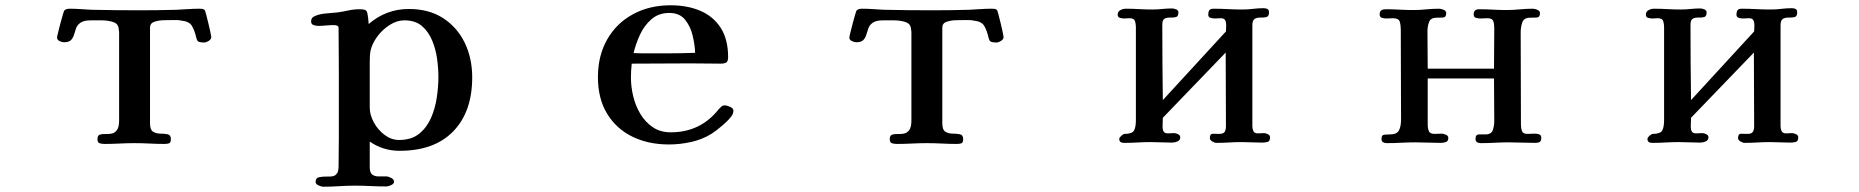

<svg xmlns="http://www.w3.org/2000/svg" viewBox="-20 -539 7040 727"><path d="M780 -399Q780 -402 776.5 -418Q773 -434 768.5 -453Q764 -472 760 -486.5Q756 -501 755 -501Q750 -505 745.5 -505.5Q741 -506 735 -506Q713 -506 692 -504.5Q671 -503 649 -502Q614 -501 578.5 -500.5Q543 -500 508 -500Q463 -500 417.5 -500.5Q372 -501 327 -502Q306 -503 285.5 -504.5Q265 -506 244 -506Q231 -506 224 -500Q223 -500 218.5 -485.5Q214 -471 209 -451.5Q204 -432 200 -416Q196 -400 196 -397Q196 -388 205.5 -383.5Q215 -379 222 -379Q241 -379 249 -387.5Q257 -396 260.5 -408.5Q264 -421 268.5 -433Q273 -445 285.5 -453.5Q298 -462 324 -462Q344 -462 364.5 -462Q385 -462 404 -457Q418 -453 423.5 -446Q429 -439 430 -426Q431 -422 431 -418Q431 -414 431 -410V-83Q431 -57 422.5 -46Q414 -35 402 -33Q390 -31 378 -31.5Q366 -32 357.5 -29Q349 -26 349 -12Q349 1 357.5 3.5Q366 6 376 6Q405 6 433 4.5Q461 3 489 3Q518 3 546.5 4.5Q575 6 603 6Q614 6 620.5 3.5Q627 1 627 -12Q627 -28 615 -30.5Q603 -33 587.5 -33Q572 -33 560 -40Q548 -47 548 -73V-434Q548 -451 564 -456.5Q580 -462 600 -462.5Q620 -463 631 -463Q640 -463 649 -463Q658 -463 667 -461Q697 -458 707 -440.5Q717 -423 723 -397Q724 -394 725 -390.5Q726 -387 728 -384Q732 -380 739.5 -379Q747 -378 752 -378Q760 -378 770 -384Q780 -390 780 -399Z M1640 -248Q1640 -212 1634 -170.5Q1628 -129 1612 -92.5Q1596 -56 1567 -32.5Q1538 -9 1491 -9Q1462 -9 1436.5 -28Q1411 -47 1395.5 -75.5Q1380 -104 1380 -132Q1380 -175 1380 -217Q1380 -259 1380 -302Q1380 -313 1380.5 -324.5Q1381 -336 1383 -347Q1389 -374 1408.5 -400.5Q1428 -427 1455.5 -444.5Q1483 -462 1511 -462Q1552 -462 1577 -441Q1602 -420 1616 -386.5Q1630 -353 1635 -316.5Q1640 -280 1640 -248ZM1768 -246Q1768 -319 1739.5 -377.5Q1711 -436 1657.5 -470.5Q1604 -505 1528 -505Q1442 -505 1376 -448L1374 -470Q1372 -490 1368 -497Q1364 -504 1342 -504Q1320 -504 1299.5 -499.5Q1279 -495 1258 -492Q1239 -490 1214 -488Q1189 -486 1172 -478Q1158 -473 1158 -458Q1158 -447 1167.5 -444Q1177 -441 1185 -441Q1200 -441 1215 -442.5Q1230 -444 1245 -444Q1250 -444 1256 -442Q1262 -440 1262 -433Q1262 -392 1262.5 -350.5Q1263 -309 1263 -268V-14Q1263 12 1262.5 38.5Q1262 65 1262 91Q1262 101 1260 109Q1258 117 1250 124Q1242 130 1223.5 129.5Q1205 129 1190 131.5Q1175 134 1175 150Q1175 158 1186 163Q1197 168 1204 168Q1234 168 1264 166Q1294 164 1324 164Q1354 164 1383.5 165.5Q1413 167 1443 167Q1450 167 1461 162Q1472 157 1472 149Q1472 140 1461 134.5Q1450 129 1443 129Q1428 129 1413.5 129Q1399 129 1389.5 122Q1380 115 1380 94V-3Q1430 32 1493 32Q1625 32 1696.5 -42Q1768 -116 1768 -246Z M2612 -339Q2584 -338 2557 -337.5Q2530 -337 2502 -337H2446Q2430 -337 2413 -337Q2396 -337 2379 -338Q2387 -372 2403 -407Q2419 -442 2446.5 -466Q2474 -490 2514 -490Q2553 -490 2573.5 -465Q2594 -440 2602.5 -405Q2611 -370 2612 -339ZM2757 -120Q2757 -129 2744.5 -134.5Q2732 -140 2724 -140Q2716 -140 2711 -135Q2706 -130 2701 -125Q2632 -38 2520 -38Q2480 -38 2451.5 -57.5Q2423 -77 2404.5 -108Q2386 -139 2377.5 -175Q2369 -211 2369 -245Q2369 -271 2372 -298Q2428 -298 2484 -298.5Q2540 -299 2595 -299Q2624 -299 2652.5 -298.5Q2681 -298 2709 -298Q2723 -298 2730 -302.5Q2737 -307 2737 -322Q2737 -390 2709 -433.5Q2681 -477 2632 -498Q2583 -519 2519 -519Q2439 -519 2376.5 -485Q2314 -451 2279 -389.5Q2244 -328 2244 -247Q2244 -166 2278.5 -109Q2313 -52 2373.5 -22Q2434 8 2513 8Q2555 8 2597.5 -1.5Q2640 -11 2675 -33Q2692 -44 2716 -64.5Q2740 -85 2751 -101Q2757 -110 2757 -120Z M3780 -399Q3780 -402 3776.5 -418Q3773 -434 3768.5 -453Q3764 -472 3760 -486.5Q3756 -501 3755 -501Q3750 -505 3745.5 -505.5Q3741 -506 3735 -506Q3713 -506 3692 -504.5Q3671 -503 3649 -502Q3614 -501 3578.5 -500.5Q3543 -500 3508 -500Q3463 -500 3417.5 -500.5Q3372 -501 3327 -502Q3306 -503 3285.5 -504.5Q3265 -506 3244 -506Q3231 -506 3224 -500Q3223 -500 3218.5 -485.5Q3214 -471 3209 -451.5Q3204 -432 3200 -416Q3196 -400 3196 -397Q3196 -388 3205.5 -383.5Q3215 -379 3222 -379Q3241 -379 3249 -387.5Q3257 -396 3260.5 -408.5Q3264 -421 3268.5 -433Q3273 -445 3285.5 -453.5Q3298 -462 3324 -462Q3344 -462 3364.5 -462Q3385 -462 3404 -457Q3418 -453 3423.5 -446Q3429 -439 3430 -426Q3431 -422 3431 -418Q3431 -414 3431 -410V-83Q3431 -57 3422.5 -46Q3414 -35 3402 -33Q3390 -31 3378 -31.5Q3366 -32 3357.5 -29Q3349 -26 3349 -12Q3349 1 3357.5 3.5Q3366 6 3376 6Q3405 6 3433 4.5Q3461 3 3489 3Q3518 3 3546.5 4.5Q3575 6 3603 6Q3614 6 3620.5 3.5Q3627 1 3627 -12Q3627 -28 3615 -30.5Q3603 -33 3587.5 -33Q3572 -33 3560 -40Q3548 -47 3548 -73V-434Q3548 -451 3564 -456.5Q3580 -462 3600 -462.5Q3620 -463 3631 -463Q3640 -463 3649 -463Q3658 -463 3667 -461Q3697 -458 3707 -440.5Q3717 -423 3723 -397Q3724 -394 3725 -390.5Q3726 -387 3728 -384Q3732 -380 3739.5 -379Q3747 -378 3752 -378Q3760 -378 3770 -384Q3780 -390 3780 -399Z M4789 -19Q4789 -27 4780.5 -31Q4772 -35 4766 -35Q4760 -35 4754.5 -34.5Q4749 -34 4743 -34Q4730 -34 4726 -42.5Q4722 -51 4722 -61V-443Q4722 -463 4731.5 -468Q4741 -473 4753.5 -472.5Q4766 -472 4775.5 -474.5Q4785 -477 4785 -492Q4785 -502 4779 -505Q4773 -508 4765 -508Q4745 -508 4725 -505.5Q4705 -503 4685 -503Q4657 -503 4629.5 -504.5Q4602 -506 4574 -506Q4563 -506 4559 -500Q4555 -494 4555 -484Q4555 -474 4563.5 -471.5Q4572 -469 4579 -469Q4585 -469 4590.5 -469.5Q4596 -470 4602 -470Q4615 -470 4619 -462.5Q4623 -455 4623 -444Q4623 -438 4622.5 -432Q4622 -426 4622 -420L4383 -160Q4382 -231 4381.5 -302.5Q4381 -374 4381 -445Q4381 -464 4390 -468.5Q4399 -473 4411.5 -472.5Q4424 -472 4433 -474.5Q4442 -477 4442 -492Q4442 -500 4433.5 -503.5Q4425 -507 4418 -507Q4399 -507 4380.5 -505Q4362 -503 4344 -503Q4319 -503 4293.5 -504.5Q4268 -506 4242 -506Q4232 -506 4222 -500.5Q4212 -495 4212 -484Q4212 -474 4220.5 -471.5Q4229 -469 4236 -469Q4241 -469 4246.5 -469.5Q4252 -470 4257 -470Q4274 -470 4277.5 -459.5Q4281 -449 4281 -436V-84Q4281 -58 4274 -45Q4267 -32 4238 -32Q4234 -32 4226 -25Q4218 -18 4218 -13Q4218 2 4236 2Q4262 2 4287 0.5Q4312 -1 4337 -1Q4357 -1 4377.5 0Q4398 1 4418 1Q4428 1 4438.5 -3.5Q4449 -8 4449 -19Q4449 -27 4440.5 -31Q4432 -35 4426 -35Q4420 -35 4414.5 -34.5Q4409 -34 4403 -34Q4390 -34 4386 -41Q4382 -48 4382 -59Q4382 -67 4382.5 -76Q4383 -85 4383 -93L4621 -340Q4621 -270 4621.5 -201Q4622 -132 4622 -62Q4622 -47 4617 -39.5Q4612 -32 4596 -32Q4585 -32 4573 -32.5Q4561 -33 4561 -16Q4561 -9 4570 -3.5Q4579 2 4586 2Q4610 2 4634 0.5Q4658 -1 4682 -1Q4701 -1 4720 0Q4739 1 4758 1Q4770 1 4779.5 -1.5Q4789 -4 4789 -19Z M5816 -17Q5816 -28 5807.5 -30.5Q5799 -33 5791 -33Q5784 -33 5777.5 -32.5Q5771 -32 5764 -32Q5747 -32 5743 -42.5Q5739 -53 5739 -67Q5739 -155 5738.5 -242Q5738 -329 5738 -417Q5738 -436 5744 -454Q5750 -472 5774 -472Q5785 -472 5798 -472.5Q5811 -473 5811 -489Q5811 -498 5801 -502Q5791 -506 5784 -506Q5759 -506 5734 -503.5Q5709 -501 5684 -501Q5659 -501 5633 -502.5Q5607 -504 5581 -504Q5560 -504 5560 -485Q5560 -474 5568.5 -471.5Q5577 -469 5585 -469Q5592 -469 5598.5 -469.5Q5605 -470 5612 -470Q5630 -470 5634 -459.5Q5638 -449 5638 -434Q5638 -396 5637.5 -357Q5637 -318 5637 -279H5386Q5386 -314 5385.5 -349.5Q5385 -385 5385 -420Q5385 -439 5391 -455.5Q5397 -472 5420 -472Q5431 -472 5443.5 -472.5Q5456 -473 5456 -489Q5456 -498 5446 -502Q5436 -506 5429 -506Q5404 -506 5380 -503.5Q5356 -501 5331 -501Q5305 -501 5279 -502.5Q5253 -504 5227 -504Q5217 -504 5210.5 -500Q5204 -496 5204 -485Q5204 -474 5212.5 -471.5Q5221 -469 5229 -469Q5235 -469 5241.5 -469.5Q5248 -470 5254 -470Q5276 -470 5280 -457Q5284 -444 5284 -427Q5284 -342 5284.5 -256.5Q5285 -171 5285 -85Q5285 -62 5277.5 -46Q5270 -30 5242 -30Q5232 -30 5221.5 -29Q5211 -28 5211 -13Q5211 -4 5217 -0.5Q5223 3 5230 3Q5258 3 5285 1.5Q5312 0 5340 0Q5363 0 5387 1Q5411 2 5434 2Q5445 2 5454.5 -1Q5464 -4 5464 -17Q5464 -25 5454.5 -29Q5445 -33 5439 -33Q5432 -33 5425.5 -32.5Q5419 -32 5412 -32Q5395 -32 5390.5 -42Q5386 -52 5386 -67V-242H5637Q5637 -202 5637.5 -162.5Q5638 -123 5638 -82Q5638 -63 5632.5 -46.5Q5627 -30 5604 -30Q5593 -30 5580 -30Q5567 -30 5567 -13Q5567 -4 5573 -0.5Q5579 3 5586 3Q5613 3 5639.5 1.5Q5666 0 5692 0Q5718 0 5743 1Q5768 2 5793 2Q5804 2 5810 -1.5Q5816 -5 5816 -17Z M6789 -19Q6789 -27 6780.5 -31Q6772 -35 6766 -35Q6760 -35 6754.5 -34.5Q6749 -34 6743 -34Q6730 -34 6726 -42.5Q6722 -51 6722 -61V-443Q6722 -463 6731.5 -468Q6741 -473 6753.5 -472.5Q6766 -472 6775.5 -474.5Q6785 -477 6785 -492Q6785 -502 6779 -505Q6773 -508 6765 -508Q6745 -508 6725 -505.5Q6705 -503 6685 -503Q6657 -503 6629.5 -504.5Q6602 -506 6574 -506Q6563 -506 6559 -500Q6555 -494 6555 -484Q6555 -474 6563.5 -471.5Q6572 -469 6579 -469Q6585 -469 6590.5 -469.5Q6596 -470 6602 -470Q6615 -470 6619 -462.5Q6623 -455 6623 -444Q6623 -438 6622.5 -432Q6622 -426 6622 -420L6383 -160Q6382 -231 6381.5 -302.5Q6381 -374 6381 -445Q6381 -464 6390 -468.5Q6399 -473 6411.5 -472.5Q6424 -472 6433 -474.5Q6442 -477 6442 -492Q6442 -500 6433.5 -503.5Q6425 -507 6418 -507Q6399 -507 6380.5 -505Q6362 -503 6344 -503Q6319 -503 6293.5 -504.5Q6268 -506 6242 -506Q6232 -506 6222 -500.5Q6212 -495 6212 -484Q6212 -474 6220.5 -471.5Q6229 -469 6236 -469Q6241 -469 6246.5 -469.5Q6252 -470 6257 -470Q6274 -470 6277.5 -459.5Q6281 -449 6281 -436V-84Q6281 -58 6274 -45Q6267 -32 6238 -32Q6234 -32 6226 -25Q6218 -18 6218 -13Q6218 2 6236 2Q6262 2 6287 0.5Q6312 -1 6337 -1Q6357 -1 6377.5 0Q6398 1 6418 1Q6428 1 6438.5 -3.5Q6449 -8 6449 -19Q6449 -27 6440.5 -31Q6432 -35 6426 -35Q6420 -35 6414.5 -34.5Q6409 -34 6403 -34Q6390 -34 6386 -41Q6382 -48 6382 -59Q6382 -67 6382.5 -76Q6383 -85 6383 -93L6621 -340Q6621 -270 6621.5 -201Q6622 -132 6622 -62Q6622 -47 6617 -39.5Q6612 -32 6596 -32Q6585 -32 6573 -32.5Q6561 -33 6561 -16Q6561 -9 6570 -3.5Q6579 2 6586 2Q6610 2 6634 0.5Q6658 -1 6682 -1Q6701 -1 6720 0Q6739 1 6758 1Q6770 1 6779.5 -1.5Q6789 -4 6789 -19Z"/></svg>

Font: UoqMunThenKhung
Style: Regular
Weight: 400
Designer: Font-Kai, 金井和夫, 宇文滿月
Foundry: Kazuo Kanai, Moonlit Owen
Version: Version 1.197